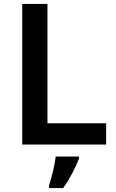

<svg xmlns="http://www.w3.org/2000/svg" viewBox="-20 -734 590 975"><path d="M93 0H519V-108H221V-714H93ZM381 71V61H263C258 104 241 172 229 208V221H301C336 172 366 112 381 71Z"/></svg>

Font: Noto Sans Vithkuqi SemiBold
Style: Regular
Weight: 600
Version: Version 1.001